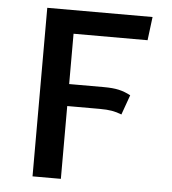

<svg xmlns="http://www.w3.org/2000/svg" viewBox="-51 -737 701 783"><g transform="rotate(5 300.0 -345.0)"><path d="M227 -594V-388H369Q406 -388 430.5 -382.5Q455 -377 479 -364L450 -283Q430 -291 410 -294.5Q390 -298 360 -298H227V0H111V-690H542L530 -594Z"/></g></svg>

Font: Fira Mono Medium
Style: Regular
Weight: 500
Designer: Carrois Corporate & Edenspiekermann AG
Foundry: Carrois Corporate GbR & Edenspiekermann AG
Version: Version 3.206